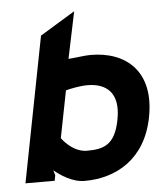

<svg xmlns="http://www.w3.org/2000/svg" viewBox="-50 -710 642 765"><g transform="rotate(-5 271.0 -327.5)"><path d="M22 0H139L143 -22L137 -42C161 -22 208 11 258 11C385 11 503 -55 535 -218C571 -401 466 -487 325 -487C300 -487 266 -481 236 -479L275 -666L135 -581ZM178 -167 215 -355C234 -360 271 -368 302 -368C373 -368 431 -331 409 -220C390 -121 344 -108 278 -108C228 -108 191 -149 178 -167Z"/></g></svg>

Font: Charger EcoBlack
Style: Obl
Weight: 1000
Designer: Jasper
Foundry: Cannot Into Space Fonts
Version: Version 1.1